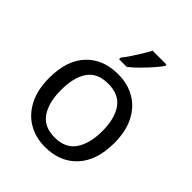

<svg xmlns="http://www.w3.org/2000/svg" viewBox="-214 -895 1033 1033"><g transform="rotate(45 302.5 -378.0)"><path d="M551 -269Q551 -136 483.5 -63Q416 10 301 10Q230 10 174.5 -22.5Q119 -55 87 -117.5Q55 -180 55 -269Q55 -402 122 -474Q189 -546 304 -546Q377 -546 432.5 -513.5Q488 -481 519.5 -419.5Q551 -358 551 -269ZM146 -269Q146 -174 183.5 -118.5Q221 -63 303 -63Q384 -63 422 -118.5Q460 -174 460 -269Q460 -364 422 -418Q384 -472 302 -472Q220 -472 183 -418Q146 -364 146 -269ZM451 -756Q439 -738 414 -709.5Q389 -681 360.5 -652.5Q332 -624 308 -606H250V-618Q265 -637 282.5 -663Q300 -689 317 -716.5Q334 -744 345 -766H451Z"/></g></svg>

Font: Noto Sans Kaithi
Style: Regular
Weight: 400
Designer: Monotype Design Team
Foundry: Monotype Imaging Inc.
Version: Version 2.005; ttfautohint (v1.8.4.7-5d5b)